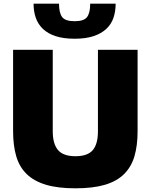

<svg xmlns="http://www.w3.org/2000/svg" viewBox="-20 -1011 817 1041"><path d="M385 -801Q324 -801 281.5 -815Q239 -829 212.5 -854.5Q186 -880 174 -914.5Q162 -949 162 -991H300Q300 -941 317 -918.5Q334 -896 385 -896Q435 -896 452 -918.5Q469 -941 469 -991H607Q607 -949 595 -914Q583 -879 556 -854Q529 -829 487 -815Q445 -801 385 -801ZM389 10Q293 10 228.5 -9.5Q164 -29 124.5 -67.5Q85 -106 68 -164Q51 -222 51 -300V-741H266V-299Q266 -231 294.5 -197.5Q323 -164 389 -164Q455 -164 483 -197Q511 -230 511 -299V-741H726V-300Q726 -222 709 -164Q692 -106 652.5 -67Q613 -28 548.5 -9Q484 10 389 10Z"/></svg>

Font: Encode Sans Narrow
Style: Black
Weight: 900
Designer: Pablo Impallari, Andres Torresi
Foundry: Pablo Impallari, Andres Torresi
Version: Version 1.000; ttfautohint (v1.00) -l 8 -r 50 -G 200 -x 14 -